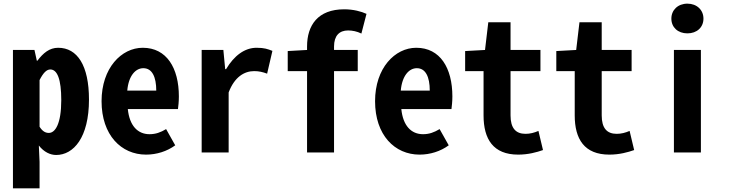

<svg xmlns="http://www.w3.org/2000/svg" viewBox="-20 -836 4040 1053"><path d="M51 197H197V52L193 -38C221 -2 256 14 288 14C383 14 468 -81 468 -290C468 -477 404 -574 299 -574C251 -574 217 -545 185 -503H182L169 -562H51ZM248 -107C231 -107 214 -114 197 -141V-397C217 -436 235 -455 256 -455C294 -455 316 -402 316 -287C316 -157 283 -107 248 -107Z M781 12C839 12 896 -6 941 -39L891 -128C861 -110 834 -100 800 -100C735 -100 690 -147 681 -238H956C958 -252 961 -280 961 -307C961 -463 894 -574 763 -574C646 -574 537 -463 537 -281C537 -95 645 12 781 12ZM678 -339C685 -420 723 -462 766 -462C814 -462 837 -415 837 -339Z M1086 0H1234V-329C1266 -414 1320 -446 1374 -446C1400 -446 1421 -441 1445 -432L1474 -557C1448 -567 1430 -574 1387 -574C1322 -574 1264 -531 1220 -457H1215L1205 -562H1086Z M1558 -446H1664V0H1812V-446H1942V-562H1812V-581C1812 -640 1841 -669 1889 -669C1912 -669 1938 -664 1962 -652L1990 -760C1962 -773 1918 -785 1868 -785C1723 -785 1664 -697 1664 -581V-562L1558 -556Z M2281 12C2339 12 2396 -6 2441 -39L2391 -128C2361 -110 2334 -100 2300 -100C2235 -100 2190 -147 2181 -238H2456C2458 -252 2461 -280 2461 -307C2461 -463 2394 -574 2263 -574C2146 -574 2037 -463 2037 -281C2037 -95 2145 12 2281 12ZM2178 -339C2185 -420 2223 -462 2266 -462C2314 -462 2337 -415 2337 -339Z M2822 12C2877 12 2924 -1 2958 -13L2933 -118C2910 -108 2887 -102 2862 -102C2808 -102 2780 -134 2780 -203V-446H2944V-562H2780V-714H2658L2640 -562L2531 -556V-446H2632V-203C2632 -73 2685 12 2822 12Z M3322 12C3377 12 3424 -1 3458 -13L3433 -118C3410 -108 3387 -102 3362 -102C3308 -102 3280 -134 3280 -203V-446H3444V-562H3280V-714H3158L3140 -562L3031 -556V-446H3132V-203C3132 -73 3185 12 3322 12Z M3676 0H3824V-562H3676ZM3750 -653C3802 -653 3838 -686 3838 -734C3838 -781 3802 -816 3750 -816C3698 -816 3662 -781 3662 -734C3662 -686 3698 -653 3750 -653Z"/></svg>

Font: Noto Sans Mono CJK HK
Style: Bold
Weight: 700
Designer: Ryoko NISHIZUKA 西塚涼子 (kana, bopomofo & ideographs); Paul D. Hunt (Latin, Greek & Cyrillic); Sandoll Communications 산돌커뮤니
Foundry: Adobe
Version: Version 2.004;hotconv 1.0.118;makeotfexe 2.5.65603